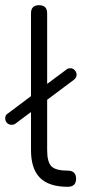

<svg xmlns="http://www.w3.org/2000/svg" viewBox="-22 -717 354 737"><path d="M23 -238Q12 -238 5 -245Q-2 -252 -2 -263Q-2 -276 9 -282L97 -348V-666Q97 -697 128 -697Q159 -697 159 -666V-395L233 -450Q238 -455 248 -455Q258 -455 265 -447.5Q272 -440 272 -430Q272 -419 262 -411L159 -334V-141Q159 -95 175.5 -78.5Q192 -62 238 -62Q270 -62 270 -31Q270 0 238 0Q166 0 131.5 -34.5Q97 -69 97 -141V-287L38 -243Q32 -238 23 -238Z"/></svg>

Font: Jura Medium
Style: Regular
Weight: 500
Designer: Daniel Johnson, Alexei Vanyashin
Foundry: Daniel Johnson
Version: Version 5.103